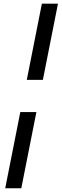

<svg xmlns="http://www.w3.org/2000/svg" viewBox="-20 -848 335 1043"><path d="M8.3 174.8 90.3 -239.3H177.7L95.7 174.8ZM125.5 -414.1 207.5 -828.1H294.9L212.9 -414.1Z"/></svg>

Font: Qaz
Style: Italic
Weight: 400
Italic angle: -11.25°
Designer: GGBotNet
Foundry: f0n7
Version: 0.70